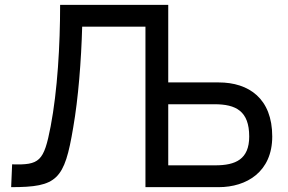

<svg xmlns="http://www.w3.org/2000/svg" viewBox="-20 -772 1189 792"><path d="M580 0H882C997 0 1103 -63 1103 -209C1103 -365 1007 -432 882 -432H674V-752H228C228 -585 217 -398 189 -251C161 -105 143 -91 30 -94L26 0C216 0 246 -30 282 -246C303 -367 315 -520 319 -662H580ZM674 -90V-342H865C953 -342 1008 -314 1008 -209C1008 -115 952 -90 868 -90Z"/></svg>

Font: Hibana 45 SubMedium
Style: Regular
Weight: 500
Width: 6
Designer: pygmalion
Foundry: ybstudio
Version: Version 2021.007;FEAKit 1.0